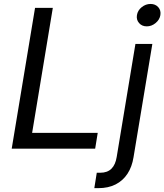

<svg xmlns="http://www.w3.org/2000/svg" viewBox="-20 -768 849 992"><path d="M40.5 0 161.1 -727.5H252.9L146 -81.5H484.9L471.7 0ZM679.7 -541H767.1L669.9 44.4Q662.1 93.8 638.7 129.6Q615.2 165.5 577.4 184.8Q539.6 204.1 487.8 204.1H467.3L480 124.5H498Q534.7 124.5 555.7 103.8Q576.7 83 583 42.5ZM738.3 -631.8Q713.4 -631.8 698.5 -648.9Q683.6 -666 687.5 -689.9Q691.4 -714.4 712.2 -731Q732.9 -747.6 757.8 -747.6Q782.7 -747.6 797.6 -731Q812.5 -714.4 808.6 -689.9Q804.7 -666 783.9 -648.9Q763.2 -631.8 738.3 -631.8Z"/></svg>

Font: Inter 17pt
Style: Italic
Weight: 400
Italic angle: -9.3988°
Version: Version 4.001;git-66647c0bb